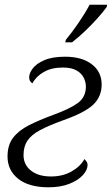

<svg xmlns="http://www.w3.org/2000/svg" viewBox="-20 -786 475 816"><path d="M186 10Q103 10 57.5 -26Q12 -62 12 -121Q12 -170 36 -201Q60 -232 103.5 -254Q147 -276 207 -298Q276 -323 310.5 -348Q345 -373 345 -418Q345 -437 336 -455.5Q327 -474 305.5 -486.5Q284 -499 247 -499Q199 -499 166 -480Q133 -461 118 -432Q113 -434 108.5 -440.5Q104 -447 104 -458Q104 -475 119.5 -495.5Q135 -516 169 -530.5Q203 -545 257 -545Q328 -545 370 -513Q412 -481 412 -427Q412 -375 376 -341Q340 -307 249 -275Q188 -253 150.5 -233Q113 -213 96.5 -188Q80 -163 80 -127Q80 -86 111.5 -61Q143 -36 197 -36Q246 -36 283.5 -57Q321 -78 339 -110Q342 -107 347 -100.5Q352 -94 352 -85Q352 -63 331.5 -41Q311 -19 274 -4.5Q237 10 186 10ZM257 -606 260 -617Q285 -647 312.5 -687Q340 -727 361 -766H435L434 -757Q419 -736 394 -708Q369 -680 340.5 -653Q312 -626 286 -606Z"/></svg>

Font: Noto Serif Light
Style: Italic
Weight: 300
Italic angle: -12°
Designer: Monotype Design Team
Foundry: Monotype Imaging Inc.
Version: Version 2.013